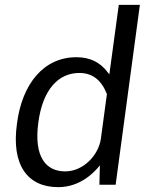

<svg xmlns="http://www.w3.org/2000/svg" viewBox="-20 -762 603 792"><path d="M220 10C312 10 370 -52 392 -80L390 0H457L557 -742H470L431 -455C395 -506 351 -526 295 -526C161 -526 71 -417 50 -252C26 -82 93 10 220 10ZM249 -55C170 -55 119 -114 138 -256C156 -393 221 -461 307 -461C360 -461 397 -434 421 -374L396 -189C386 -121 323 -55 249 -55Z"/></svg>

Font: United Sans
Style: Italic
Weight: 400
Italic angle: -8°
Designer: Pablo Impallari, Rodrigo Fuenzalida (Modified by Dan O. Williams)
Version: Version 1.000;PS 001.000;hotconv 1.0.88;makeotf.lib2.5.64775